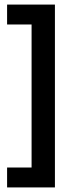

<svg xmlns="http://www.w3.org/2000/svg" viewBox="-20 -726 325 839"><path d="M220 93H11V6H118V-619H11V-706H220Z"/></svg>

Font: Bricolage Grotesque 10pt Condensed Medium
Style: Regular
Weight: 500
Width: 3
Designer: Mathieu Triay
Foundry: Atelier Triay
Version: Version 1.000; ttfautohint (v1.8.4.7-5d5b);gftools[0.9.32]